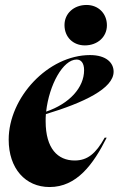

<svg xmlns="http://www.w3.org/2000/svg" viewBox="-20 -742 478 774"><path d="M15 -179C15 -63 82 12 180 12C289 12 356 -79 410 -187H402C366 -122 332 -95 281 -95C213 -95 164 -143 164 -253C164 -263 164 -272 165 -282C317 -328 438 -385 438 -453C438 -489 408 -520 343 -520C174 -520 15 -349 15 -179ZM166 -292C178 -400 234 -502 289 -502C306 -502 319 -489 319 -459C319 -389 260 -324 166 -292ZM240 -641C240 -592 275 -559 322 -559C373 -559 411 -593 411 -640C411 -688 376 -722 329 -722C278 -722 240 -688 240 -641Z"/></svg>

Font: Nyght Serif Bold Italic
Style: Regular
Weight: 700
Italic angle: -16°
Designer: Maksym Kobuzan
Version: Version 0.410;Glyphs 3.1.2 (3151)